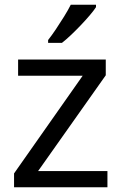

<svg xmlns="http://www.w3.org/2000/svg" viewBox="-20 -786 510 806"><path d="M431 0H39V-58L327 -468H56V-536H424V-470L140 -68H431ZM383 -756Q374 -742 357 -722Q340 -702 319.5 -680.5Q299 -659 278.5 -639.5Q258 -620 240 -606H182V-618Q197 -637 214.5 -663Q232 -689 249 -716.5Q266 -744 277 -766H383Z"/></svg>

Font: Noto Sans Balinese
Style: Regular
Weight: 400
Designer: Aditya Bayu, David Williams
Foundry: David Williams
Version: Version 2.003